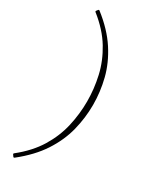

<svg xmlns="http://www.w3.org/2000/svg" viewBox="-243 -898 881 1090"><g transform="rotate(30 197.5 -353.0)"><path d="M54 128 47 118Q43 113 48 109Q131 43 177 -32.5Q223 -108 241.5 -189.5Q260 -271 260 -353Q260 -435 241.5 -516.5Q223 -598 177 -674Q131 -750 48 -816Q43 -820 47 -825L54 -834Q58 -839 63 -835Q154 -764 205.5 -684.5Q257 -605 278 -521.5Q299 -438 299 -353Q299 -268 278 -184.5Q257 -101 205.5 -22Q154 57 63 129Q58 133 54 128Z"/></g></svg>

Font: Hahmlet Thin
Style: Regular
Weight: 250
Version: Version 1.002